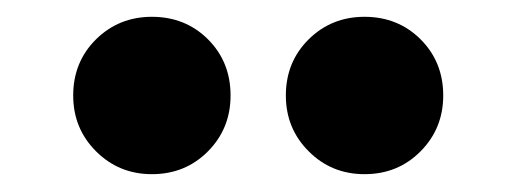

<svg xmlns="http://www.w3.org/2000/svg" viewBox="-20 -793 602 224"><path d="M405.3 -589.8Q366.7 -589.8 340.1 -616.5Q313.5 -643.1 313.5 -681.6Q313.5 -720.7 340.1 -747.1Q366.7 -773.4 405.3 -773.4Q444.3 -773.4 470.7 -747.1Q497.1 -720.7 497.1 -681.6Q497.1 -643.1 470.7 -616.5Q444.3 -589.8 405.3 -589.8ZM157.2 -589.8Q118.7 -589.8 92 -616.5Q65.4 -643.1 65.4 -681.6Q65.4 -720.7 92 -747.1Q118.7 -773.4 157.2 -773.4Q196.3 -773.4 222.7 -747.1Q249 -720.7 249 -681.6Q249 -643.1 222.7 -616.5Q196.3 -589.8 157.2 -589.8Z"/></svg>

Font: Reddit Mono Black
Style: Regular
Weight: 900
Monospace: yes
Designer: Stephen Hutchings
Foundry: Reddit
Version: Version 1.014